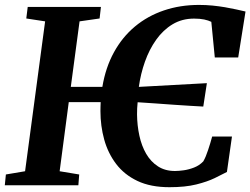

<svg xmlns="http://www.w3.org/2000/svg" viewBox="-25 -772 1043 800"><path d="M681 8Q602.5 8 547.8 -18Q493 -44 459 -88.8Q425 -133.5 409.2 -190.5Q393.5 -247.5 393.5 -309Q393.5 -318.5 393.8 -328Q394 -337.5 394.5 -346.5H261.5L223.5 -58.5L305 -45L301.5 0H-5L-0.5 -45L79.5 -58.5L163 -683L84.5 -695L90.5 -743H395.5L390 -695L306.5 -683L270 -410H401.5Q415 -491 449.8 -554.2Q484.5 -617.5 537.2 -661.5Q590 -705.5 657.8 -728.5Q725.5 -751.5 804 -751.5Q833 -751.5 860.5 -748.8Q888 -746 912.8 -741.8Q937.5 -737.5 959 -732.8Q980.5 -728 998 -724L967.5 -532.5H870L855.5 -681Q843.5 -687 825.8 -690.8Q808 -694.5 783.5 -694.5Q733.5 -694.5 694 -670.8Q654.5 -647 625.8 -606.5Q597 -566 579 -515.2Q561 -464.5 553.5 -410L837 -425.5L822 -328Q801 -329 769 -331Q737 -333 699.8 -335.5Q662.5 -338 623.2 -341Q584 -344 548.5 -346Q547 -333.5 546.5 -320.5Q546 -307.5 546 -295Q546.5 -249 555.8 -206.5Q565 -164 584.2 -131Q603.5 -98 633.2 -78.8Q663 -59.5 704 -59.5Q719.5 -59.5 740.8 -62.5Q762 -65.5 783.8 -74Q805.5 -82.5 822 -99.5Q827.5 -109 832.5 -121Q837.5 -133 842 -146.8Q846.5 -160.5 851 -175Q855.5 -189.5 859 -203H941.5L920.5 -55.5Q900.5 -45 869.8 -30Q839 -15 793 -3.5Q747 8 681 8Z"/></svg>

Font: Merriweather 24pt
Style: Bold Italic
Weight: 700
Italic angle: -7.8°
Designer: Eben Sorkin
Foundry: Eben Sorkin
Version: Version 2.101